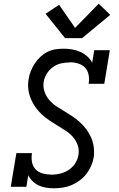

<svg xmlns="http://www.w3.org/2000/svg" viewBox="-20 -1005 640 1033"><path d="M269 8Q247 8 226.5 4.5Q206 1 188 -7.5Q170 -16 155.5 -30Q141 -44 132 -62L122 0H38L68 -181H152Q148 -157 152 -134Q156 -111 170.5 -95Q185 -79 207.5 -72.5Q230 -66 254 -66Q254 -66 254 -65.5Q254 -65 254 -65Q278 -65 302 -70.5Q326 -76 347.5 -89.5Q369 -103 383.5 -124.5Q398 -146 402 -171Q407 -199 398 -224Q389 -249 372 -268.5Q355 -288 333 -302Q311 -316 289 -329.5Q267 -343 245.5 -357.5Q224 -372 205 -389.5Q186 -407 171 -428Q156 -449 146 -473Q136 -497 132.5 -524Q129 -551 134 -579Q137 -601 145.5 -622Q154 -643 166.5 -662.5Q179 -682 196.5 -698.5Q214 -715 234.5 -725.5Q255 -736 277.5 -739.5Q300 -743 322 -743Q345 -743 368.5 -739Q392 -735 412 -726Q432 -717 449 -702Q466 -687 476 -667L487 -735H571L541 -554H457Q461 -577 457 -600.5Q453 -624 438.5 -640Q424 -656 401.5 -663Q379 -670 356 -670Q356 -670 355.5 -669.5Q355 -669 355 -669Q332 -669 309 -664Q286 -659 265.5 -644.5Q245 -630 232 -609Q219 -588 215 -565Q211 -537 219.5 -512Q228 -487 245 -467Q262 -447 283.5 -433Q305 -419 327 -406Q349 -393 370.5 -378.5Q392 -364 411 -346.5Q430 -329 445.5 -308Q461 -287 471 -263.5Q481 -240 484.5 -213Q488 -186 484 -158Q480 -134 470 -111.5Q460 -89 444.5 -69Q429 -49 408 -33.5Q387 -18 363.5 -8.5Q340 1 316.5 4.5Q293 8 269 8ZM422 -800H330L225 -931L298 -979L384 -855L511 -985L573 -925Z"/></svg>

Font: Iosevka Slab Extended Oblique
Style: Regular
Weight: 400
Width: 7
Italic angle: -9°
Monospace: yes
Designer: Belleve Invis
Foundry: Belleve Invis
Version: Version 11.1.0; ttfautohint (v1.8.3)